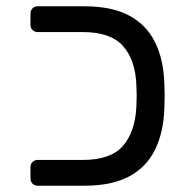

<svg xmlns="http://www.w3.org/2000/svg" viewBox="-20 -591 598 611"><path d="M100 0Q90 0 83.5 -6.5Q77 -13 77 -23V-59Q77 -69 83.5 -75.5Q90 -82 100 -82H243Q332 -82 371 -126.5Q410 -171 414 -251Q415 -273 415 -286Q415 -299 414 -320Q411 -400 371.5 -444.5Q332 -489 243 -489H100Q90 -489 83.5 -495.5Q77 -502 77 -512V-548Q77 -558 83.5 -564.5Q90 -571 100 -571H248Q336 -571 391 -541.5Q446 -512 473.5 -456.5Q501 -401 503 -323Q504 -303 504 -286Q504 -269 503 -248Q501 -171 473.5 -115Q446 -59 391 -29.5Q336 0 248 0Z"/></svg>

Font: Rubik Light
Style: Regular
Weight: 400
Version: Version 2.101